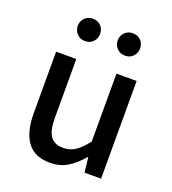

<svg xmlns="http://www.w3.org/2000/svg" viewBox="-130 -793 811 903"><g transform="rotate(20 275.5 -341.0)"><path d="M221 12Q144 12 107.5 -38Q71 -88 71 -181V-489H172V-194Q172 -131 192 -103Q212 -75 255 -75Q290 -75 316.5 -92.5Q343 -110 373 -149V-489H474V0H391L383 -74H380Q347 -35 309.5 -11.5Q272 12 221 12ZM381 -582Q357 -582 341 -598.5Q325 -615 325 -638Q325 -662 341 -678Q357 -694 381 -694Q406 -694 421.5 -678Q437 -662 437 -638Q437 -615 421.5 -598.5Q406 -582 381 -582ZM181 -582Q157 -582 141 -598.5Q125 -615 125 -638Q125 -662 141 -678Q157 -694 181 -694Q206 -694 221.5 -678Q237 -662 237 -638Q237 -615 221.5 -598.5Q206 -582 181 -582Z"/></g></svg>

Font: Assistant ExtraLight SemiBold
Style: Regular
Weight: 600
Version: Version 3.000